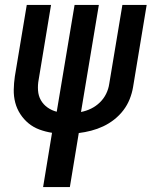

<svg xmlns="http://www.w3.org/2000/svg" viewBox="-20 -540 640 775"><path d="M154 215 190 -4Q164 -8 139.5 -17Q115 -26 95.5 -42Q76 -58 62 -79.5Q48 -101 41.5 -126Q35 -151 35.5 -178Q36 -205 40 -232L88 -520H186L136 -218Q132 -197 133.5 -175Q135 -153 145 -135.5Q155 -118 172 -106Q189 -94 209 -89L281 -520H379L307 -88Q328 -92 347.5 -101.5Q367 -111 383 -126.5Q399 -142 408.5 -161.5Q418 -181 421 -202L474 -520H572L517 -188Q513 -164 503.5 -140Q494 -116 478 -95Q462 -74 441 -57.5Q420 -41 396.5 -30Q373 -19 348 -12.5Q323 -6 298 -3L262 215Z"/></svg>

Font: Iosevka Semibold Extended
Style: Italic
Weight: 600
Width: 7
Italic angle: -9°
Monospace: yes
Designer: Belleve Invis
Foundry: Belleve Invis
Version: Version 32.5.0; ttfautohint (v1.8.4)